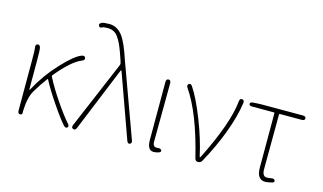

<svg xmlns="http://www.w3.org/2000/svg" viewBox="-94 -1099 2361 1404"><g transform="rotate(15 1087.0 -397.0)"><path d="M482 3Q471 14 454 -3Q413 -49 352 -140Q293 -226 254 -300Q252 -304 249 -300Q213 -253 174 -188Q142 -135 138 -36Q138 -24 138 -12Q138 0 122 0Q105 0 105 -24V-396Q105 -486 102 -500Q97 -523 114 -527Q131 -531 137 -508Q141 -491 141 -409V-196Q141 -191 143 -191Q145 -191 148 -197Q212 -316 303 -413Q396 -513 447 -531Q469 -539 475 -522Q481 -506 459 -497Q383 -467 277 -337Q273 -332 276 -326Q315 -250 374 -163Q438 -69 478 -25Q494 -7 482 3Z M551 -12Q542 10 525 3Q508 -3 518 -26L735 -538Q738 -546 735 -554L729 -574Q693 -682 672 -714Q666 -724 659 -734Q631 -775 580 -775Q549 -775 542 -771Q521 -758 513 -774Q504 -790 526 -800Q539 -807 583 -807Q647 -807 689 -746Q722 -698 759 -585Q763 -574 767 -563L962 -28Q970 -6 954 0Q938 6 930 -17L758 -496Q756 -502 754 -502Q752 -502 749 -496Z M1162 10Q1149 13 1135 13Q1088 13 1088 -66V-503Q1088 -527 1106 -527Q1124 -527 1124 -503L1121 -59Q1121 -40 1130 -30Q1139 -20 1160 -23Q1182 -26 1188 -12Q1193 2 1169 8Z M1469 0Q1449 0 1444 -22Q1367 -340 1256 -503Q1242 -523 1257 -533Q1271 -543 1284 -523Q1335 -447 1391 -303Q1444 -168 1471 -43Q1472 -37 1474.5 -37Q1477 -37 1480 -43Q1627 -337 1643 -505Q1645 -529 1663 -527Q1682 -524 1678 -501Q1664 -397 1613 -262Q1568 -143 1499 -18Q1489 0 1469 0Z M2006 10Q1993 13 1979 13Q1951 13 1934 -8.5Q1917 -30 1917 -81V-489Q1917 -494 1912 -494H1748Q1724 -494 1724 -508Q1723 -522 1747 -524L1784 -526Q1796 -527 1809 -527H2122Q2146 -527 2146 -511Q2146 -494 2122 -494H1957Q1952 -494 1952 -489L1950 -75Q1950 -20 1985 -20Q1996 -20 2007 -22L2019 -24Q2041 -28 2046 -13Q2052 1 2027 6Z"/></g></svg>

Font: Resource Han Rounded KR ExtraLight
Style: Regular
Weight: 250
Designer: Cyano Hao (round all glyphs); Ryoko NISHIZUKA 西塚涼子 (kana, bopomofo & ideographs); Paul D. Hunt (Latin, Greek & Cyrillic)
Foundry: Cyano Hao
Version: 0.990